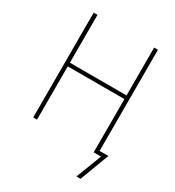

<svg xmlns="http://www.w3.org/2000/svg" viewBox="-208 -837 1035 1133"><g transform="rotate(30 309.5 -270.0)"><path d="M532 -25H592L517 174H489L556 0H506V-363H120V0H94V-714H120V-388H506V-714H532Z"/></g></svg>

Font: Noto Sans SemiCondensed Thin
Style: Regular
Weight: 100
Width: 4
Designer: Monotype Design Team
Foundry: Monotype Imaging Inc.
Version: Version 2.013; ttfautohint (v1.8.4.7-5d5b)